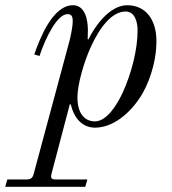

<svg xmlns="http://www.w3.org/2000/svg" viewBox="-96 -476 656 734"><path d="M200 -104C200 -152 224 -236 250 -294C286 -374 333 -432 384 -432C420 -432 430 -392 430 -359C430 -287 407 -197 374 -124C353 -78 313 -12 267 -12C226 -12 200 -44 200 -104ZM-76 238H230L238 210H116C100 210 97 204 101 188L171 -78L175 -76C190 -12 229 12 267 12C333 12 398 -38 443 -109C467 -147 502 -228 502 -319C502 -400 462 -456 390 -456C320 -456 262 -368 242 -325L239 -327C239 -327 240 -341 240 -361C240 -401 229 -456 183 -456C105 -456 56 -328 35 -268L55 -262C79 -334 123 -422 162 -422C177 -422 182 -414 182 -395C182 -370 172 -329 170 -321L33 188C29 204 22 210 6 210H-68Z"/></svg>

Font: Old Standard
Style: Italic
Weight: 400
Italic angle: -15.2°
Designer: Alexey Kryukov <alexios@thessalonica.org.ru>
Version: Version 2.0